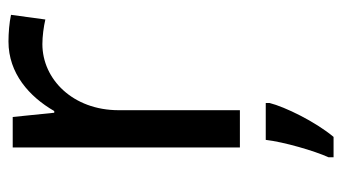

<svg xmlns="http://www.w3.org/2000/svg" viewBox="-197 -389 807 453"><g transform="rotate(-90 206.5 -162.5)"><path d="M335 -546C260 -546 205 -497 171 -438H167L157 -536H85V0H173V-286C173 -394 246 -466 329 -466C347 -466 370 -463 387 -459L398 -540C380 -544 355 -546 335 -546ZM190 70V61H103C98 104 77 176 62 209V221H110C146 178 181 106 190 70Z"/></g></svg>

Font: Noto Sans Runic
Style: Regular
Weight: 400
Designer: Monotype Design Team
Foundry: Monotype Imaging Inc.
Version: Version 2.002